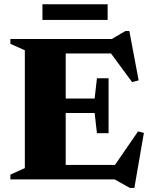

<svg xmlns="http://www.w3.org/2000/svg" viewBox="-20 -856 722 916"><path d="M29.5 0V-23L98.5 -54V-616L29.5 -647V-670H513.5L578 -708H597L641.5 -472.5L610 -464.5L509.5 -601H293.5V-386H431.5L442.5 -482.5H498V-220.5H442.5L431.5 -317H293.5V-69H528.5L638.5 -229L666.5 -222L621 40.5H599.5L527 0ZM182.5 -761V-835.5H493.5V-761Z"/></svg>

Font: Newsreader 16pt ExtraBold
Style: Regular
Weight: 800
Designer: Hugues Gentile
Foundry: Production Type
Version: Version 1.003; ttfautohint (v1.8.3)